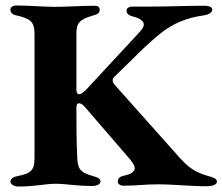

<svg xmlns="http://www.w3.org/2000/svg" viewBox="-20 -675 812 701"><path d="M46 6C112 6 142 -4 184 -4C222 -4 256 4 318 4C332 4 347 -2 347 -12C347 -24 334 -28 320 -32C269 -46 264 -62 262 -100C259 -164 259 -221 259 -282C259 -292 262 -298 268 -298C275 -298 283 -293 292 -282L455 -93C465 -80 472 -70 472 -60C471 -48 459 -39 430 -33C417 -30 410 -23 410 -12C410 -3 420 3 430 3C477 3 511 -2 555 -2C618 -2 673 5 734 5C759 5 772 -2 772 -12C772 -24 755 -28 741 -32C688 -47 666 -67 638 -97L399 -365C389 -376 389 -387 398 -395C459 -453 511 -510 571 -557C610 -587 658 -610 725 -619C739 -621 755 -628 755 -640C755 -649 742 -654 729 -654C660 -654 598 -651 531 -651H462C453 -651 442 -646 442 -637C442 -625 450 -619 464 -615C491 -609 505 -598 505 -585C505 -576 497 -566 486 -554L294 -347C284 -338 276 -331 269 -331C263 -331 259 -337 259 -347V-550C259 -590 268 -604 322 -619C336 -623 344 -627 344 -640C344 -649 337 -654 326 -654C281 -654 220 -650 181 -650C140 -650 84 -655 38 -655C28 -655 18 -649 18 -640C18 -629 25 -622 39 -619C92 -607 106 -595 106 -551V-98C106 -55 95 -42 44 -32C27 -29 18 -22 18 -11C18 -2 33 6 46 6Z"/></svg>

Font: EB Garamond
Style: Bold
Weight: 700
Designer: Georg Duffner and Octavio Pardo
Foundry: Georg Duffner
Version: Version 1.000;PS 001.000;hotconv 1.0.88;makeotf.lib2.5.64775